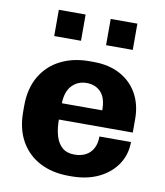

<svg xmlns="http://www.w3.org/2000/svg" viewBox="-83 -797 754 875"><g transform="rotate(10 294.0 -359.0)"><path d="M293.5 10Q219 10 161.5 -19.2Q104 -48.5 71.5 -105Q39 -161.5 39 -242V-269Q39 -349.5 72.2 -406Q105.5 -462.5 163.8 -491.8Q222 -521 296.5 -521H315.5Q387.5 -521 439.5 -492.8Q491.5 -464.5 519.5 -414.2Q547.5 -364 547.5 -297.5V-235H205.5Q205.5 -192.5 215.2 -159.5Q225 -126.5 246.2 -108.2Q267.5 -90 303 -90Q333.5 -90 355.2 -101.8Q377 -113.5 389 -136.2Q401 -159 401 -191H547Q547 -133 516.5 -87.5Q486 -42 432 -16Q378 10 306 10ZM206 -310.5H393Q393 -367.5 368 -394.2Q343 -421 301.5 -421Q261 -421 234.2 -393Q207.5 -365 206 -310.5ZM118.5 -606V-727.5H242.5V-606ZM358.5 -606V-727.5H482V-606Z"/></g></svg>

Font: Chivo Medium
Style: Regular
Weight: 500
Designer: Hector Gatti
Foundry: Omnibus-Type
Version: Version 2.002